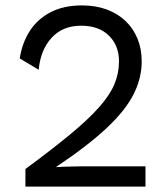

<svg xmlns="http://www.w3.org/2000/svg" viewBox="-20 -690 623 710"><path d="M74 0V-65Q173 -138 239.5 -193Q306 -248 346 -293Q386 -338 403 -378.5Q420 -419 420 -463Q420 -522 382.5 -558.5Q345 -595 280 -595Q212 -595 171 -550.5Q130 -506 123 -432L53 -474Q62 -532 90.5 -576Q119 -620 167.5 -645Q216 -670 283 -670Q334 -670 374.5 -655Q415 -640 444 -612.5Q473 -585 488.5 -547Q504 -509 504 -463Q504 -401 474 -341.5Q444 -282 375 -217Q306 -152 188 -73V-72Q199 -73 218.5 -73.5Q238 -74 257.5 -74.5Q277 -75 287 -75H518V0Z"/></svg>

Font: Work Sans
Style: Regular
Weight: 400
Designer: Wei Huang
Foundry: Wei Huang
Version: Version 2.006; ttfautohint (v1.8.1.43-b0c9)